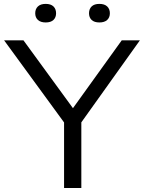

<svg xmlns="http://www.w3.org/2000/svg" viewBox="-34 -942 720 962"><path d="M287 0V-328.5L-13.5 -740H83.5L331.5 -400L576 -740H667L373.5 -329V0ZM464 -829.5Q438.5 -829.5 425.2 -842Q412 -854.5 412 -875.5Q412 -897 425.2 -909.8Q438.5 -922.5 464 -922.5Q489.5 -922.5 503 -909.8Q516.5 -897 516.5 -875.5Q516.5 -854.5 503 -842Q489.5 -829.5 464 -829.5ZM195 -829.5Q169.5 -829.5 156 -842Q142.5 -854.5 142.5 -875.5Q142.5 -897 156 -909.8Q169.5 -922.5 195 -922.5Q220.5 -922.5 233.8 -909.8Q247 -897 247 -875.5Q247 -854.5 233.8 -842Q220.5 -829.5 195 -829.5Z"/></svg>

Font: Encode Sans Exp
Style: Regular
Weight: 400
Width: 7
Designer: Multiple Designers
Foundry: Impallari Type
Version: Version 3.002; ttfautohint (v1.8.3) -l 8 -r 50 -G 200 -x 14 